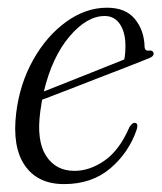

<svg xmlns="http://www.w3.org/2000/svg" viewBox="-20 -458 409 486"><path d="M326 -130Q306 -71.5 259.2 -31.8Q212.5 8 142 8Q75.5 8 43 -39Q10.5 -86 21 -172Q30 -246 64 -306.5Q98 -367 147.5 -402.8Q197 -438.5 251 -438.5Q298 -438.5 321.5 -409.8Q345 -381 346 -339.5Q346.5 -328.5 357.5 -330Q366.5 -331 368.5 -324.5Q371 -316 357 -310.5Q340 -303.5 305.8 -290.2Q271.5 -277 230.2 -261Q189 -245 150.5 -230Q112 -215 86.5 -205.5Q84 -191 82 -176Q72 -102 96.5 -63.8Q121 -25.5 168.5 -25.5Q207.5 -25.5 245 -51.8Q282.5 -78 307.5 -136Q315 -148 321.5 -147Q331 -146 326 -130ZM245 -417.5Q200 -417.5 156 -365.8Q112 -314 91 -226.5Q119 -237.5 157.5 -252.8Q196 -268 233.2 -283Q270.5 -298 294.5 -307.5Q297.5 -320.5 297.5 -342Q297.5 -375.5 283.8 -396.5Q270 -417.5 245 -417.5Z"/></svg>

Font: Fraunces 144pt Soft Light
Style: Italic
Weight: 300
Italic angle: -16°
Version: Version 1.000;[b76b70a41]